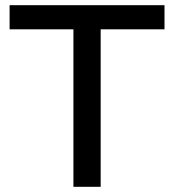

<svg xmlns="http://www.w3.org/2000/svg" viewBox="-20 -720 671 740"><path d="M17 -607V-700H614V-607H368V0H263V-607Z"/></svg>

Font: Red Hat Display Medium
Style: Regular
Weight: 500
Designer: Pentagram / MCKL
Foundry: Pentagram / MCKL
Version: Version 1.005; Red Hat Display Medium